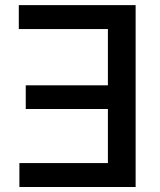

<svg xmlns="http://www.w3.org/2000/svg" viewBox="-20 -748 640 768"><path d="M522.5 -727.5V0H57.6V-95.7H411.6V-312H83V-406.7H411.6V-631.8H55.2V-727.5Z"/></svg>

Font: Inter 18pt Medium
Style: Regular
Weight: 500
Designer: Rasmus Andersson
Foundry: rsms
Version: Version 4.001;git-66647c0bb